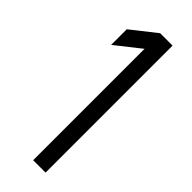

<svg xmlns="http://www.w3.org/2000/svg" viewBox="-232 -714 738 738"><g transform="rotate(45 136.5 -345.0)"><path d="M140.6 -605.5 39.1 -525.4V-610.4L140.6 -690.4H208V0H140.6Z"/></g></svg>

Font: Altinn-DIN Condensed
Style: Regular
Weight: 400
Width: 3
Designer: Charles Nix
Foundry: Altinn
Version: Version 2.00